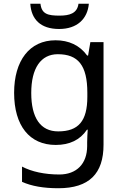

<svg xmlns="http://www.w3.org/2000/svg" viewBox="-20 -760 655 1020"><path d="M452 -740H397C390 -688 348 -677 296 -677C235 -677 201 -685 195 -740H141C146 -658 195 -606 294 -606C390 -606 445 -660 452 -740ZM275 -546C137 -546 55 -438 55 -267C55 -92 137 10 276 10C349 10 405 -16 442 -71H446C445 -59 443 -21 443 -5V16C443 110 387 167 295 167C218 167 148 152 97 125V206C148 229 212 240 290 240C454 240 530 162 530 9V-536H460L448 -465H443C403 -520 345 -546 275 -546ZM287 -472C395 -472 444 -413 444 -267V-246C444 -117 397 -62 289 -62C195 -62 146 -134 146 -266C146 -398 197 -472 287 -472Z"/></svg>

Font: Noto Sans Mahajani
Style: Regular
Weight: 400
Designer: Monotype Design Team
Foundry: Monotype Imaging Inc.
Version: Version 2.003